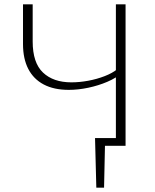

<svg xmlns="http://www.w3.org/2000/svg" viewBox="-20 -678 721 893"><path d="M428 195 422 -36H469L464 195ZM446 0 422 -36H540V0ZM519 0V-658H564V0ZM300 -260Q231 -260 183.5 -285Q136 -310 111.5 -357.5Q87 -405 87 -473V-658H132V-485Q132 -386 180 -340.5Q228 -295 312 -295Q350 -295 390.5 -302.5Q431 -310 467 -324Q503 -338 525 -356L547 -339Q520 -315 479 -297.5Q438 -280 391 -270Q344 -260 300 -260Z"/></svg>

Font: Ysabeau SC ExtraLight
Style: Regular
Weight: 250
Designer: Christian Thalmann (Catharsis Fonts)
Version: Version 2.001;gftools[0.9.30]; featfreeze: smcp